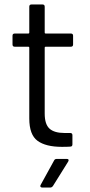

<svg xmlns="http://www.w3.org/2000/svg" viewBox="-20 -656 404 859"><path d="M297 -447H184Q180 -447 180 -443V-148Q180 -100 201.5 -80.5Q223 -61 269 -61H294Q304 -61 304 -51V-10Q304 0 294 0Q282 1 257 1Q185 1 148 -26Q111 -53 111 -126V-443Q111 -447 107 -447H46Q36 -447 36 -457V-496Q36 -506 46 -506H107Q111 -506 111 -510V-626Q111 -636 121 -636H170Q180 -636 180 -626V-510Q180 -506 184 -506H297Q307 -506 307 -496V-457Q307 -447 297 -447ZM162 171 222 62Q225 55 234 55H279Q285 55 286.5 58.5Q288 62 285 67L217 176Q212 183 205 183H169Q163 183 161 179.5Q159 176 162 171Z"/></svg>

Font: Barlow
Style: Regular
Weight: 400
Designer: Jeremy Tribby
Foundry: Tribby Type
Version: Version 1.408;December 10, 2018;FontCreator 11.5.0.2430 64-b